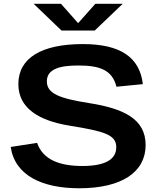

<svg xmlns="http://www.w3.org/2000/svg" viewBox="-20 -972 818 1004"><path d="M589 -518.5 727 -532C710.5 -674 607.5 -741.5 413.5 -741.5C197 -741.5 76 -669 76 -532C76 -406 183.5 -341 343 -315C525 -285.5 588 -268 588 -202C588 -137 527.5 -104 411 -104C293 -104 204.5 -136 174 -225L36 -203.5C57.5 -55.5 199 12.5 394 12.5C619 12.5 741.5 -73.5 741.5 -213.5C741.5 -350.5 626 -404.5 445.5 -433C295 -457 225 -481 225 -546.5C225 -613 296.5 -629.5 390 -629.5C503 -629.5 567 -605.5 589 -518.5ZM156 -952H299L388.5 -851L478.5 -952H621.5L475.5 -812.5H301.5Z"/></svg>

Font: Monaspace Neon Wide
Style: Bold
Weight: 700
Width: 7
Designer: Riley Cran & the Lettermatic Team
Foundry: Lettermatic
Version: Version 1.000 (Monaspace Neon)